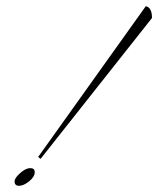

<svg xmlns="http://www.w3.org/2000/svg" viewBox="-20 -592 510 619"><path d="M27 -7Q27 -18 45 -34Q63 -50 77.5 -50Q92 -50 92 -37Q92 -22 74 -7.5Q56 7 41.5 7Q27 7 27 -7ZM470 -534 111 -80Q110 -80 103 -86L450 -572Q470 -568 470 -534Z"/></svg>

Font: Monsieur La Doulaise
Style: Regular
Weight: 400
Designer: Alejandro Paul
Foundry: Alejandro Paul
Version: Version 1.000